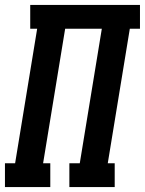

<svg xmlns="http://www.w3.org/2000/svg" viewBox="-38 -755 585 775"><path d="M-18 0V-96H23L112 -639H84V-735H527V-639H486L397 -96H425V0H242V-96H284L373 -639H225L136 -96H165V0Z"/></svg>

Font: Iosevka Curly Slab
Style: Bold Italic
Weight: 700
Italic angle: -9°
Monospace: yes
Designer: Belleve Invis
Foundry: Belleve Invis
Version: Version 22.1.2; ttfautohint (v1.8.4)